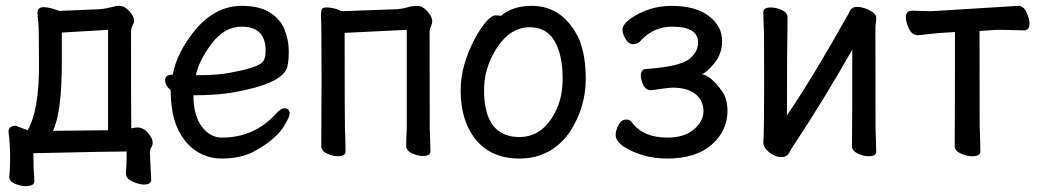

<svg xmlns="http://www.w3.org/2000/svg" viewBox="-20 -512 3540 649"><path d="M66.9 117.2Q49.8 117.2 30.5 109.1Q11.2 101.1 11.2 85Q14.2 62 14.2 22Q14.2 -25.9 8.8 -65.9Q8.8 -86.9 33.2 -86.9L73.2 -71.8Q111.8 -136.2 111.8 -291Q111.8 -417 109.4 -438Q106.9 -459 106.9 -469.2Q106.9 -487.8 127.9 -487.8Q147 -487.8 180.2 -475.1L317.9 -481Q339.8 -482.9 355.5 -487.5Q371.1 -492.2 381.8 -492.2Q400.9 -492.2 417 -474.6Q433.1 -457 433.1 -441.9Q433.1 -435.1 428 -425.5Q422.9 -416 422.9 -401.9Q422.9 -101.1 423.8 -81.1V-78.1Q437 -81.1 444.8 -81.1Q464.8 -81.1 480.5 -62.5Q496.1 -43.9 496.1 -29.8Q496.1 -21 491.5 -13.9Q486.8 -6.8 486.8 2Q486.8 17.1 491.2 95.2Q491.2 111.8 466.8 111.8Q450.2 111.8 428 101.8Q405.8 91.8 405.8 74.2Q408.2 36.1 408.2 0Q356.9 0 92.8 5.9Q92.8 58.1 96.2 100.1Q96.2 117.2 66.9 117.2ZM159.2 -69.8 345.2 -71.8V-411.1L189 -401.9V-300.8Q189 -133.8 159.2 -69.8Z M730 23.9Q680.2 23.9 641.1 -2.9Q602.1 -29.8 579.6 -79.3Q557.1 -128.9 557.1 -207Q538.1 -223.1 538.1 -241.2Q538.1 -259.8 564 -259.8Q577.1 -333 639.2 -410.2Q708 -492.2 796.9 -492.2Q856.9 -492.2 892.6 -469.5Q928.2 -446.8 942.1 -411.4Q956.1 -376 956.1 -339.8Q956.1 -305.2 951.2 -286.1Q937 -229 766.1 -199.2Q709 -189.9 633.8 -189.9Q633.8 -122.1 661.9 -84.5Q689.9 -46.9 730 -46.9Q839.8 -46.9 913.1 -127.9Q929.2 -146 940.9 -146Q959 -146 959 -127.9Q959 -118.2 944.8 -94.2Q917 -41 833 2.9Q789.1 23.9 730 23.9ZM642.1 -257.8H649.9Q714.8 -257.8 759.5 -266.4Q804.2 -274.9 832.5 -283.9Q860.8 -293 869.4 -304.4Q877.9 -315.9 877.9 -340.8Q877.9 -421.9 796.9 -421.9Q738.8 -421.9 695.8 -365Q652.8 -308.1 642.1 -257.8Z M1121.1 16.1Q1105 16.1 1085.4 7.1Q1065.9 -2 1065.9 -18.1L1066.9 -233.9Q1066.9 -432.1 1064.9 -459Q1064.9 -475.1 1067.9 -481Q1070.8 -486.8 1085 -486.8Q1108.9 -486.8 1134.8 -474.1L1324.2 -481Q1342.8 -482.9 1358.4 -487.5Q1374 -492.2 1391.1 -492.2Q1408.2 -492.2 1424.6 -473.6Q1440.9 -455.1 1440.9 -441.9Q1440.9 -432.1 1436.5 -422.6Q1432.1 -413.1 1432.1 -401.9Q1432.1 -101.1 1432.6 -80.6Q1433.1 -60.1 1434.1 -36.1Q1435.1 -12.2 1435.1 0Q1435.1 15.1 1409.2 15.1Q1392.1 15.1 1372.6 6.1Q1353 -2.9 1353 -19Q1353 -43.9 1355 -82V-411.1L1145 -400.9Q1145 -100.1 1146 -79.1Q1147.9 -34.2 1147.9 1Q1147.9 16.1 1121.1 16.1Z M1735.8 23.9Q1641.1 23.9 1589.1 -39.1Q1537.1 -102.1 1537.1 -207Q1537.1 -252 1550 -295.4Q1563 -338.9 1582 -375.5Q1601.1 -412.1 1621.1 -436Q1641.1 -460 1654.8 -460Q1671.9 -460 1672.9 -458Q1712.9 -492.2 1776.9 -492.2Q1886.2 -492.2 1939 -376Q1960 -321.8 1960 -245.1Q1960 -147.9 1904.8 -64Q1841.8 23.9 1735.8 23.9ZM1735.8 -48.8Q1817.9 -48.8 1861.8 -143.1Q1881.8 -188 1881.8 -245.1Q1881.8 -327.1 1854.5 -373.5Q1827.1 -419.9 1771 -419.9Q1706.1 -419.9 1661.1 -352.5Q1616.2 -285.2 1616.2 -208Q1616.2 -48.8 1735.8 -48.8Z M2235.8 23.9Q2152.8 23.9 2088.9 -16.1Q2061 -35.2 2061 -56.2Q2061 -70.8 2070.6 -89.4Q2080.1 -107.9 2097.2 -107.9Q2109.9 -107.9 2116.2 -98.1Q2153.8 -46.9 2235.8 -46.9Q2293 -46.9 2325.4 -74.5Q2357.9 -102.1 2357.9 -136.2Q2357.9 -171.9 2331.1 -193.8Q2304.2 -215.8 2252 -215.8Q2242.2 -215.8 2181.2 -207Q2162.1 -207 2154.1 -225.6Q2146 -244.1 2146 -256.8Q2147 -278.8 2164.1 -278.8Q2282.2 -287.1 2313 -314.9Q2339.8 -338.9 2339.8 -368.2Q2339.8 -421.9 2252 -421.9Q2190.9 -421.9 2147 -376Q2137.2 -362.8 2121.1 -362.8Q2104 -362.8 2094 -380.9Q2084 -398.9 2084 -411.1Q2084 -428.2 2109.9 -448.2Q2172.9 -492.2 2251 -492.2Q2329.1 -492.2 2375 -458.5Q2420.9 -424.8 2420.9 -373Q2420.9 -330.1 2394.5 -298.1Q2368.2 -266.1 2352.1 -261.2Q2382.8 -256.8 2421.9 -202.1Q2439 -175.8 2439 -137.2Q2439 -69.8 2385.5 -22.9Q2332 23.9 2235.8 23.9Z M2621.1 19Q2600.1 19 2580.1 2.9Q2560.1 -13.2 2560.1 -30.8Q2563 -61 2563 -225.1Q2563 -374 2562.5 -395Q2562 -416 2561 -438.5Q2560.1 -460.9 2560.1 -471.2Q2560.1 -486.8 2585.9 -486.8Q2603 -486.8 2622.6 -478Q2642.1 -469.2 2642.1 -453.1Q2640.1 -335 2640.1 -122.1Q2731 -255.9 2844.2 -459Q2846.2 -460 2852.5 -474.4Q2858.9 -488.8 2877.9 -488.8Q2889.2 -488.8 2903.6 -483.9Q2918 -479 2929.9 -470.5Q2941.9 -461.9 2941.9 -452.1Q2941.9 -440.9 2940.4 -434.6Q2939 -428.2 2939 -415Q2939 -100.1 2939.5 -79.6Q2939.9 -59.1 2940.9 -35.2Q2941.9 -11.2 2941.9 1Q2941.9 16.1 2915 16.1Q2898.9 16.1 2879.4 7.1Q2859.9 -2 2859.9 -18.1Q2860.8 -81.1 2860.8 -344.2Q2764.2 -173.8 2664.1 -22.9Q2654.8 -9.8 2647.5 4.6Q2640.1 19 2621.1 19Z M3266.1 16.1Q3249 16.1 3228 7.1Q3207 -2 3207 -18.1Q3208 -87.9 3208 -403.8Q3139.2 -399.9 3115.5 -396.5Q3091.8 -393.1 3082 -393.1Q3063 -393.1 3052.5 -415Q3042 -437 3042 -453.1Q3042 -476.1 3063 -476.1Q3069.8 -476.1 3088.9 -475.1Q3107.9 -474.1 3127 -474.1L3421.9 -492.2Q3439.9 -492.2 3450 -470.2Q3460 -448.2 3460 -432.1Q3460 -409.2 3440.9 -409.2Q3432.1 -409.2 3409.7 -410.2Q3387.2 -411.1 3348.1 -411.1L3291 -407.2Q3291 -108.9 3291.5 -86.4Q3292 -64 3293 -39.1Q3293.9 -14.2 3293.9 0Q3293.9 16.1 3266.1 16.1Z"/></svg>

Font: LXGW WenKai Mono GB Screen
Style: Regular
Weight: 400
Monospace: yes
Designer: LXGW / Fontworks Inc.
Foundry: LXGW / Fontworks Inc.
Version: Version 1.510;January 18,2025